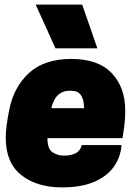

<svg xmlns="http://www.w3.org/2000/svg" viewBox="-20 -800 600 834"><path d="M403 -590H221L135 -780H337ZM250 14Q140 14 72.5 -39.5Q5 -93 5 -201Q5 -248 20 -322Q39 -421 105.5 -482.5Q172 -544 290 -544Q407 -544 465.5 -482Q524 -420 524 -320Q524 -270 515 -219L512 -200H186Q186 -153 208 -138.5Q230 -124 258 -124Q325 -124 335 -170H508Q504 -118 475 -76.5Q446 -35 390 -10.5Q334 14 250 14ZM345 -330Q345 -406 290 -406H284Q220 -406 203 -330Z"/></svg>

Font: Tanohe Sans ExtraBold
Style: Italic
Weight: 800
Designer: Village Type and Design LLC & Cristiano Sobral
Foundry: Cooper Hewitt Smithsonian Design Museum
Version: Version 1.00;September 29, 2021;FontCreator 13.0.0.2655 64-b